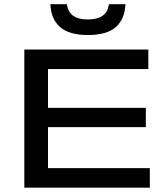

<svg xmlns="http://www.w3.org/2000/svg" viewBox="-20 -868 776 888"><path d="M92.5 0V-639H202V0ZM98 0V-90.5H673V0ZM149.5 -280V-369H654.5V-280ZM98 -548.5V-639H666V-548.5ZM386.5 -706Q299.5 -706 257.5 -743.2Q215.5 -780.5 213 -848.5H289.5Q293.5 -814.5 317.2 -796.2Q341 -778 386.5 -778Q431.5 -778 455.5 -795.8Q479.5 -813.5 483.5 -848.5H560Q557.5 -780.5 516 -743.2Q474.5 -706 386.5 -706Z"/></svg>

Font: Anek Latin Expanded Medium
Style: Regular
Weight: 500
Width: 7
Designer: Yesha Goshar
Foundry: Ek Type
Version: Version 1.003